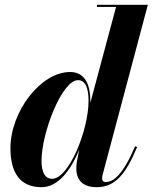

<svg xmlns="http://www.w3.org/2000/svg" viewBox="-20 -770 636 800"><path d="M356.5 -347.5C356.5 -417 334.5 -470 272 -470C150 -470 23.5 -305.5 23.5 -152.5C23.5 -53 61.5 10 153.5 10C223 10 276 -63 310 -146L300.5 -97.5C298.5 -88 298 -76.5 298 -67.5C298 -21 324 10 383 10C460.5 10 504.5 -45.5 551.5 -157.5L543 -160.5C491.5 -40.5 452.5 -11.5 420 -11.5C409 -11.5 405.5 -19 405.5 -26C405.5 -30.5 406 -35.5 407.5 -41.5L596 -750H384V-741H463.5L356.5 -341.5C356.5 -343.5 356.5 -345.5 356.5 -347.5ZM349 -350C349 -227.5 267 -25 197 -25C168.5 -25 153 -51.5 153 -99.5C153 -216.5 238 -436 305 -436C337 -436 349 -401 349 -350Z"/></svg>

Font: Bodoni* 24pt
Style: Bold Italic
Weight: 700
Italic angle: -13°
Version: Version 2.3